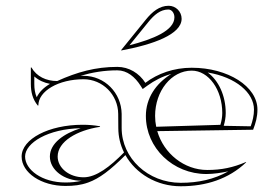

<svg xmlns="http://www.w3.org/2000/svg" viewBox="-20 -640 950 666"><path d="M401 -465C510.9 -485.5 610 -520.5 610 -575C610 -599.8 589.8 -620 565 -620C533.1 -620 507.8 -599 485.7 -571.7L400 -466ZM429.1 -482.9 495 -564.1C514.5 -588.1 536.2 -607 564 -607C575.6 -607 585 -594.9 585 -580C585 -533.6 510.2 -504 429.1 -482.9ZM263 -13C243.7 -8.5 226.9 -7 207 -7C125.7 -7 67 -51.3 67 -97C67 -144.4 146.9 -193.2 259.9 -195.2C201.4 -176.9 153 -142.9 153 -97C153 -50.6 202.3 -13 263 -13ZM153.4 -349.1C132.4 -336.9 116.2 -321.2 107.4 -302.6C101.3 -316.7 99 -331.5 99 -349V-374.8C114.2 -361.3 133 -352.9 153.4 -349.1ZM771.8 -45.6C722.8 -17.9 668.1 -5.9 606.8 -5.9C493.7 -5.9 402 -91.1 402 -196V-245C401 -318 343 -377 270 -377H259C300 -389 341.4 -396 387 -396C420.9 -396 448.1 -373.5 468 -342.2L475 -331.2L491.4 -343.1C515.4 -360.5 543.3 -375 574.3 -383.6C520.1 -350 486 -299.1 486 -238C486 -126.7 580 -36.4 695.9 -36.4C721.8 -36.4 748.7 -40.8 771.8 -45.6ZM645 -395C703.5 -395 751 -329.1 751 -248C751 -234.5 748.4 -220.1 744.5 -207L521.8 -200.3C519.3 -212.5 518 -225.1 518 -238C518 -324.7 574.9 -395 645 -395ZM700.4 -388.5C798.2 -372.4 861 -318.1 861 -260C861 -239.4 856.3 -220.3 849.6 -201.9L756 -203.6C760.2 -217.5 763 -232.9 763 -248C763 -307.6 738.4 -361 700.4 -388.5ZM525.5 -185.1 858 -190C867.1 -213.7 873 -234.8 873 -260C873 -340 770.9 -405 645 -405C583.3 -405 527 -385.2 484.2 -352.6C462.9 -386.1 427.3 -408 387 -408C311.4 -408 247.8 -390.2 178.3 -358.9C140.3 -358.9 107.1 -374.5 89 -406H87V-349C87 -320.4 93.3 -295.5 111 -274H113C113 -324.3 183.2 -365.1 269.7 -365.1C336.1 -365.1 389.5 -311.3 390 -245L390.4 -195.6C390.4 -165.5 397.5 -136.9 410.2 -111.2C361.5 -61.6 313.8 -25 270 -25C220.3 -25 180 -57.3 180 -97C180 -149 246.7 -188 327 -200V-202C305.8 -205.7 287.6 -207.2 266.1 -207.2C149.6 -207.2 55 -157.9 55 -97C55 -40.7 123.1 5 207 5C235.3 5 259.6 2.5 286 -7C324.5 -20.8 362.1 -49.3 415 -102C451.2 -37.8 523.5 6.1 606.8 6.1C694.8 6.1 773 -19 834 -77L833 -78C789 -59 748.3 -50.4 698.9 -50.4C619 -50.4 548.1 -107.3 525.5 -185.1Z"/></svg>

Font: Sortefax
Style: Medium
Weight: 500
Designer: gluk
Foundry: gluk
Version: Version 0.261